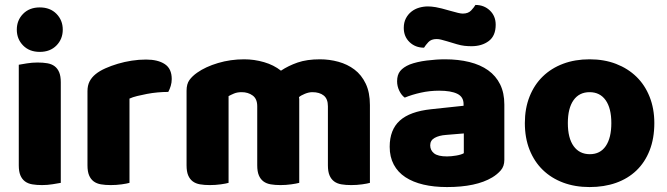

<svg xmlns="http://www.w3.org/2000/svg" viewBox="-20 -741 2699 777"><path d="M48 -621Q48 -659 73.5 -685Q99 -711 141 -711Q183 -711 208.5 -685Q234 -659 234 -621Q234 -583 208.5 -557Q183 -531 141 -531Q99 -531 73.5 -557Q48 -583 48 -621ZM226 -1Q215 1 193.5 4.5Q172 8 150 8Q128 8 110.5 5Q93 2 81 -7Q69 -16 62.5 -31.5Q56 -47 56 -72V-479Q67 -481 88.5 -484.5Q110 -488 132 -488Q154 -488 171.5 -485Q189 -482 201 -473Q213 -464 219.5 -448.5Q226 -433 226 -408Z M504 -1Q494 2 472.5 5Q451 8 428 8Q406 8 388.5 5Q371 2 359 -7Q347 -16 340.5 -31.5Q334 -47 334 -72V-372Q334 -395 342.5 -411.5Q351 -428 367 -441Q383 -454 406.5 -464.5Q430 -475 457 -483Q484 -491 513 -495.5Q542 -500 571 -500Q619 -500 647 -481.5Q675 -463 675 -421Q675 -407 671 -393.5Q667 -380 661 -369Q640 -369 618 -367Q596 -365 575 -361Q554 -357 535.5 -352.5Q517 -348 504 -342Z M968 -501Q1009 -501 1048.5 -489.5Q1088 -478 1117 -455Q1147 -475 1184.5 -488Q1222 -501 1275 -501Q1313 -501 1349.5 -491Q1386 -481 1414.5 -459.5Q1443 -438 1460 -402.5Q1477 -367 1477 -316V-1Q1467 2 1445.5 5Q1424 8 1401 8Q1379 8 1361.5 5Q1344 2 1332 -7Q1320 -16 1313.5 -31.5Q1307 -47 1307 -72V-311Q1307 -341 1290 -354.5Q1273 -368 1244 -368Q1230 -368 1214 -361.5Q1198 -355 1190 -348Q1191 -344 1191 -340.5Q1191 -337 1191 -334V-1Q1180 2 1158.5 5Q1137 8 1115 8Q1093 8 1075.5 5Q1058 2 1046 -7Q1034 -16 1027.5 -31.5Q1021 -47 1021 -72V-311Q1021 -341 1002.5 -354.5Q984 -368 958 -368Q940 -368 927 -362.5Q914 -357 905 -352V-1Q895 2 873.5 5Q852 8 829 8Q807 8 789.5 5Q772 2 760 -7Q748 -16 741.5 -31.5Q735 -47 735 -72V-374Q735 -401 746.5 -417Q758 -433 778 -447Q812 -471 862.5 -486Q913 -501 968 -501Z M1789 -108Q1806 -108 1826.5 -111.5Q1847 -115 1857 -121V-201L1785 -195Q1757 -193 1739 -183Q1721 -173 1721 -153Q1721 -133 1736.5 -120.5Q1752 -108 1789 -108ZM1781 -501Q1835 -501 1879.5 -490Q1924 -479 1955.5 -456.5Q1987 -434 2004 -399.5Q2021 -365 2021 -318V-94Q2021 -68 2006.5 -51.5Q1992 -35 1972 -23Q1907 16 1789 16Q1736 16 1693.5 6Q1651 -4 1620.5 -24Q1590 -44 1573.5 -75Q1557 -106 1557 -147Q1557 -216 1598 -253Q1639 -290 1725 -299L1856 -313V-320Q1856 -349 1830.5 -361.5Q1805 -374 1757 -374Q1719 -374 1683 -366Q1647 -358 1618 -346Q1605 -355 1596 -373.5Q1587 -392 1587 -412Q1587 -438 1599.5 -453.5Q1612 -469 1638 -480Q1667 -491 1706.5 -496Q1746 -501 1781 -501ZM1803 -697Q1821 -692 1833 -689Q1845 -686 1853 -686Q1875 -686 1887 -699Q1899 -712 1904 -721Q1939 -721 1962.5 -698.5Q1986 -676 1986 -641Q1986 -596 1958 -575Q1930 -554 1888 -554Q1874 -554 1860 -555.5Q1846 -557 1829 -562L1789 -574Q1775 -578 1765.5 -580.5Q1756 -583 1747 -583Q1725 -583 1713.5 -570.5Q1702 -558 1696 -548Q1661 -548 1637.5 -570.5Q1614 -593 1614 -628Q1614 -650 1622.5 -666.5Q1631 -683 1645 -694Q1659 -705 1676.5 -710Q1694 -715 1712 -715Q1725 -715 1743.5 -712Q1762 -709 1803 -697Z M2628 -243Q2628 -181 2609 -132.5Q2590 -84 2555.5 -51Q2521 -18 2473 -1Q2425 16 2366 16Q2307 16 2259 -2Q2211 -20 2176.5 -53.5Q2142 -87 2123 -135Q2104 -183 2104 -243Q2104 -302 2123 -350Q2142 -398 2176.5 -431.5Q2211 -465 2259 -483Q2307 -501 2366 -501Q2425 -501 2473 -482.5Q2521 -464 2555.5 -430.5Q2590 -397 2609 -349Q2628 -301 2628 -243ZM2278 -243Q2278 -182 2301.5 -149.5Q2325 -117 2367 -117Q2409 -117 2431.5 -150Q2454 -183 2454 -243Q2454 -303 2431 -335.5Q2408 -368 2366 -368Q2324 -368 2301 -335.5Q2278 -303 2278 -243Z"/></svg>

Font: Baloo Paaji
Style: Regular
Weight: 400
Designer: Shuchita Grover and Ek Type
Foundry: Ek Type
Version: Version 1.007;PS 1.000;hotconv 1.0.88;makeotf.lib2.5.647800